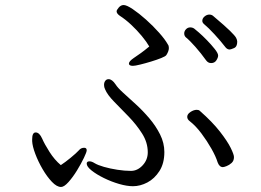

<svg xmlns="http://www.w3.org/2000/svg" viewBox="-20 -736 1040 764"><path d="M574 -551Q563 -570 544 -593Q525 -616 502 -637.5Q479 -659 457 -673Q444 -682 444 -691Q444 -696 452.5 -706Q461 -716 472 -716Q484 -716 508.5 -699.5Q533 -683 561 -658Q589 -633 613 -606Q637 -579 648 -559Q652 -554 652 -545Q652 -538 649 -530.5Q646 -523 642 -517Q639 -512 621.5 -505Q604 -498 581 -491Q558 -484 537.5 -479Q517 -474 509 -474Q493 -474 493 -483Q493 -492 512 -505Q527 -515 541.5 -525.5Q556 -536 574 -551ZM894 -539Q885 -539 878 -547Q858 -573 833.5 -599.5Q809 -626 792 -640Q785 -646 785 -653Q785 -663 794 -670.5Q803 -678 813 -678Q823 -678 830 -671Q875 -633 895 -613.5Q915 -594 919.5 -585.5Q924 -577 924 -570Q924 -550 911 -544.5Q898 -539 894 -539ZM820 -485Q808 -485 800 -496Q780 -524 757.5 -549.5Q735 -575 719 -588Q713 -594 713 -603Q713 -612 720 -619.5Q727 -627 737 -627Q746 -627 753 -622Q756 -620 771 -607Q786 -594 803.5 -576Q821 -558 834.5 -541Q848 -524 848 -515Q848 -507 841 -496Q834 -485 820 -485ZM509 5Q485 5 454 -4Q423 -13 393.5 -27.5Q364 -42 344.5 -57.5Q325 -73 325 -85Q325 -94 336 -94Q345 -94 356 -87Q369 -79 393.5 -72Q418 -65 447 -60.5Q476 -56 501 -56Q527 -56 547.5 -78Q568 -100 568 -130Q568 -169 545.5 -204.5Q523 -240 492 -272Q461 -304 434 -331.5Q407 -359 398 -381Q394 -389 394 -398Q394 -408 399 -414.5Q404 -421 412 -421Q426 -421 440 -400Q448 -387 470 -367Q492 -347 520 -321.5Q548 -296 574 -265.5Q600 -235 617 -201Q634 -167 634 -131Q634 -86 614.5 -55.5Q595 -25 566.5 -10Q538 5 509 5ZM911 -111Q911 -96 901.5 -87.5Q892 -79 881.5 -75Q871 -71 867 -71Q853 -71 846 -90Q839 -113 821.5 -144Q804 -175 781.5 -205Q759 -235 736 -253Q725 -261 725 -271Q725 -282 738 -290.5Q751 -299 763 -299Q771 -299 775 -295Q825 -251 855 -212.5Q885 -174 898 -147.5Q911 -121 911 -111ZM108 -182Q108 -209 122 -209Q137 -209 148 -184Q157 -163 177 -131.5Q197 -100 222 -79Q239 -90 261.5 -108.5Q284 -127 294 -138Q302 -148 315 -148Q325 -148 325 -138Q325 -131 314 -108Q303 -85 286.5 -58Q270 -31 252.5 -11.5Q235 8 223 8Q206 8 186.5 -12.5Q167 -33 149.5 -63Q132 -93 120.5 -123.5Q109 -154 108 -174Z"/></svg>

Font: QiushuiShotai Bright
Style: Regular
Weight: 400
Designer: Christian Thalmann (Catharsis Fonts)
Version: Version 1.250;